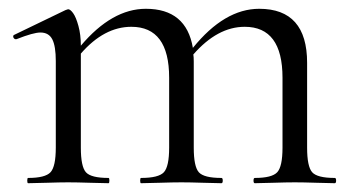

<svg xmlns="http://www.w3.org/2000/svg" viewBox="-20 -417 804 437"><path d="M742 -12Q745 -12 745 -6Q745 0 742 0Q731 0 700.5 -1Q670 -2 651 -2Q632 -2 601.5 -1Q571 0 560 0Q557 0 557 -6Q557 -12 560 -12Q599 -12 611 -25Q623 -38 623 -81V-240Q623 -356 537 -356Q475 -356 420 -293Q421 -288 421 -277V-81Q421 -38 432.5 -25Q444 -12 484 -12Q487 -12 487 -6Q487 0 484 0Q473 0 442.5 -1Q412 -2 393 -2Q374 -2 343 -1Q312 0 301 0Q299 0 299 -6Q299 -12 301 -12Q341 -12 353 -25Q365 -38 365 -81V-240Q365 -356 279 -356Q217 -356 164 -295V-81Q164 -38 175.5 -25Q187 -12 227 -12Q229 -12 229 -6Q229 0 227 0Q216 0 185 -1Q154 -2 135 -2Q117 -2 86 -1Q55 0 44 0Q42 0 42 -6Q42 -12 44 -12Q83 -12 95 -25Q107 -38 107 -81V-278Q107 -312 99 -327.5Q91 -343 72 -343Q56 -343 18 -328Q15 -327 12.5 -329Q10 -331 10 -334Q10 -337 13 -338L129 -394Q135 -396 135 -396Q140 -396 146.5 -387Q153 -378 158.5 -358Q164 -338 164 -313Q235 -397 312 -397Q404 -397 419 -308Q491 -397 570 -397Q679 -397 679 -274V-81Q679 -38 690.5 -25Q702 -12 742 -12Z"/></svg>

Font: Cormorant Infant
Style: Regular
Weight: 400
Designer: Christian Thalmann (Catharsis Fonts)
Version: Version 1.000;PS 002.000;hotconv 1.0.88;makeotf.lib2.5.64775